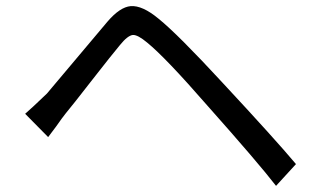

<svg xmlns="http://www.w3.org/2000/svg" viewBox="-20 -653 1040 626"><path d="M62 -282Q82 -299 133 -348L330 -582Q371 -630 406 -633Q444 -636 497 -592Q560 -541 704 -385Q878 -198 945 -118L880 -47Q823 -121 655 -310Q520 -465 460 -514Q429 -540 413 -539Q396 -537 371 -506Q345 -475 281 -393Q215 -308 194 -283Q182 -268 164 -242L137 -206Z"/></svg>

Font: KaiGen Gothic CN Regular
Style: Regular
Weight: 400
Designer: Ryoko NISHIZUKA  (kana & ideographs); Paul D. Hunt (Latin, Greek & Cyrillic); Wenlong ZHANG  (bopomofo); Sandoll Communi
Foundry: Adobe Systems Incorporated
Version: Version 1.002.20150501